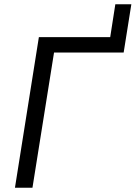

<svg xmlns="http://www.w3.org/2000/svg" viewBox="-20 -879 635 899"><path d="M50 0 162 -705H496L520 -859H595L559 -633H233L132 0Z"/></svg>

Font: Nunito Sans 10pt SemiCondensed
Style: Italic
Weight: 400
Width: 4
Italic angle: -9°
Designer: Vernon Adams
Foundry: Vernon Adams
Version: Version 3.101;gftools[0.9.27]